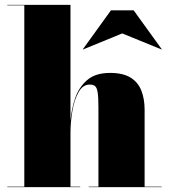

<svg xmlns="http://www.w3.org/2000/svg" viewBox="-20 -770 694 790"><path d="M482.8 -632.5 321.8 -566.5 321 -567.5 436.5 -727.5H529.9L645.5 -567.5L644.6 -566.5ZM10 -2H80V-748H10V-750H270V-273.5Q274 -320.5 289.2 -365.8Q304.5 -411 338.5 -440.5Q372.5 -470 433 -470Q486.5 -470 517.5 -450.5Q548.5 -431 561.8 -396.8Q575 -362.5 575 -319V-2H645V0H345V-2H385V-328Q385 -370 381.8 -390Q378.5 -410 370.8 -416Q363 -422 349 -422Q321 -422 303.5 -391.2Q286 -360.5 278 -314.5Q270 -268.5 270 -223V-2H310V0H10Z"/></svg>

Font: Bodoni* 96pt Fatface
Style: Regular
Weight: 900
Version: Version 2.3